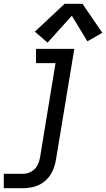

<svg xmlns="http://www.w3.org/2000/svg" viewBox="-54 -788 560 1013"><path d="M-34 205H68Q98 205 128.5 196.5Q159 188 184 166.5Q209 145 222.5 115.5Q236 86 241 56L338 -530H136V-455H239L157 44Q153 66 142 86.5Q131 107 110 118Q89 129 68 129H-34ZM197 -563 325 -705 407 -570 486 -615 381 -768H287L130 -621Z"/></svg>

Font: Iosevka Sparkle Oblique
Style: Regular
Weight: 400
Italic angle: -9°
Designer: Belleve Invis
Foundry: Belleve Invis
Version: Version 4.5.0; ttfautohint (v1.8.3)